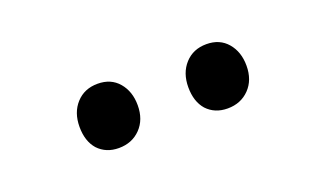

<svg xmlns="http://www.w3.org/2000/svg" viewBox="-31 -870 576 340"><g transform="rotate(-20 257.5 -700.0)"><path d="M114 -656Q100 -672 100 -699Q100 -726 115.5 -743Q131 -760 156 -760Q181 -760 195.5 -743Q210 -726 210 -700Q210 -673 194 -656.5Q178 -640 153 -640Q129 -640 114 -656ZM319 -656Q305 -672 305 -699Q305 -726 320.5 -743Q336 -760 361 -760Q386 -760 400.5 -743Q415 -726 415 -700Q415 -673 399 -656.5Q383 -640 358 -640Q334 -640 319 -656Z"/></g></svg>

Font: Bitter
Style: Regular
Weight: 400
Designer: Sol Matas
Foundry: Sol Matas
Version: Version 1.001